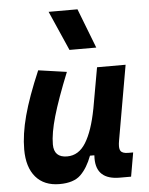

<svg xmlns="http://www.w3.org/2000/svg" viewBox="-56 -841 697 896"><g transform="rotate(-5 293.0 -392.5)"><path d="M187 10.3Q114.7 10.3 75.4 -35.6Q36.1 -81.5 36.1 -164.6Q36.1 -235.8 59.1 -321.8Q82 -407.7 133.3 -527.3L266.1 -508.3Q216.8 -386.2 194.1 -307.6Q171.4 -229 171.4 -176.8Q171.4 -115.2 233.4 -115.2Q287.6 -115.2 321 -169.4Q354.5 -223.6 374 -325.7V-325.2L408.2 -517.6H542L480.5 -166.5Q478 -152.3 478 -142.1Q478 -127 482.9 -119.6Q491.2 -106.9 518.1 -106.9H541.5L522 4.9H468.8Q359.4 4.9 359.4 -94.2Q359.4 -101.6 359.9 -109.4H339.4Q318.4 -53.2 285.9 -21.5Q253.4 10.3 187 10.3ZM287.1 -609.4 205.6 -794.9H340.8L412.6 -609.4Z"/></g></svg>

Font: CaskaydiaCove NF
Style: Bold Italic
Weight: 700
Italic angle: -10°
Designer: Aaron Bell
Foundry: Saja Typeworks
Version: Version 2111.001; VTT 6.35;Nerd Fonts 3.2.1